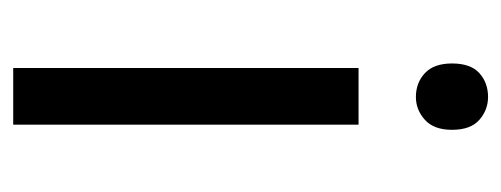

<svg xmlns="http://www.w3.org/2000/svg" viewBox="-260 -518 777 298"><g transform="rotate(90 129.0 -368.5)"><path d="M173 -536V0H85V-536ZM130 -737Q150 -737 165.5 -723.5Q181 -710 181 -681Q181 -653 165.5 -639Q150 -625 130 -625Q108 -625 93 -639Q78 -653 78 -681Q78 -710 93 -723.5Q108 -737 130 -737Z"/></g></svg>

Font: ubangla05
Style: Book
Weight: 400
Designer: Jelle Bosma - Monotype Design Team
Foundry: Monotype Imaging Inc.
Version: Version 2.003